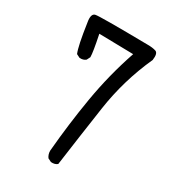

<svg xmlns="http://www.w3.org/2000/svg" viewBox="-179 -853 858 945"><g transform="rotate(30 250.0 -380.0)"><path d="M257.8 -9.8 238.3 -19.5Q226.6 -35.2 226.6 -56.6Q240.2 -213.9 266.1 -368.2Q292 -522.5 342.8 -671.9L148.4 -675.8Q168 -581.1 168 -553.7L158.2 -534.2Q144.5 -522.5 123 -524.4L103.5 -534.2Q87.9 -571.3 70.3 -693.4Q61.5 -741.2 84.5 -746.6Q107.4 -752 381.8 -748Q409.2 -748 427.7 -742.2Q446.3 -736.3 440.4 -695.3Q368.2 -536.1 342.8 -363.3Q317.4 -190.4 293.9 -19.5Q280.3 -7.8 257.8 -9.8Z"/></g></svg>

Font: NaikaiFont
Style: Regular
Weight: 400
Version: Version 1.67